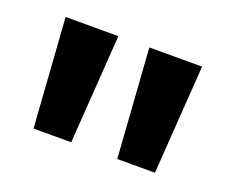

<svg xmlns="http://www.w3.org/2000/svg" viewBox="-58 -786 512 431"><g transform="rotate(20 198.0 -570.0)"><path d="M343 -440H253L235 -700H361ZM143 -440H53L35 -700H161Z"/></g></svg>

Font: Tilda Sans Extra Bold
Style: Regular
Weight: 800
Designer: ParaType Ltd
Foundry: ParaType Ltd
Version: Version 1.009